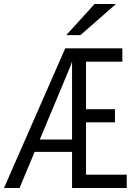

<svg xmlns="http://www.w3.org/2000/svg" viewBox="-20 -942 656 962"><path d="M0 0 307 -700H593V-633H411V-395H556V-329H411V-67H615V0H341V-633Q337.5 -622.5 333.8 -612.8Q330 -603 326 -594L78 0ZM126 -181 161 -243H357V-181ZM312 -766 454 -922H561L383 -766Z"/></svg>

Font: Overpass Mono Light
Style: Regular
Weight: 300
Monospace: yes
Designer: Delve Withrington, Dave Bailey
Foundry: Delve Fonts LLC
Version: Version 4.000